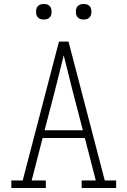

<svg xmlns="http://www.w3.org/2000/svg" viewBox="-20 -944 640 964"><path d="M37 0V-38H94L276 -735H324L506 -38H563V0H390V-38H461L406 -251H194L139 -38H210V0ZM396 -290 344 -490Q333 -534 322 -578Q311 -622 300 -666Q289 -622 278 -578Q267 -534 256 -490L204 -290ZM400 -846Q392 -846 384.5 -848Q377 -850 371 -856Q365 -862 363 -869.5Q361 -877 361 -885Q361 -893 363 -900.5Q365 -908 371 -914Q377 -920 384.5 -922Q392 -924 400 -924Q408 -924 415.5 -922Q423 -920 429 -914Q435 -908 437 -900.5Q439 -893 439 -885Q439 -877 437 -869.5Q435 -862 429 -856Q423 -850 415.5 -848Q408 -846 400 -846ZM200 -846Q192 -846 184.5 -848Q177 -850 171 -856Q165 -862 163 -869.5Q161 -877 161 -885Q161 -893 163 -900.5Q165 -908 171 -914Q177 -920 184.5 -922Q192 -924 200 -924Q208 -924 215.5 -922Q223 -920 229 -914Q235 -908 237 -900.5Q239 -893 239 -885Q239 -877 237 -869.5Q235 -862 229 -856Q223 -850 215.5 -848Q208 -846 200 -846Z"/></svg>

Font: Iosevka Slab XLtEx
Style: Regular
Weight: 200
Width: 7
Monospace: yes
Designer: Belleve Invis
Foundry: Belleve Invis
Version: Version 11.1.0; ttfautohint (v1.8.3)